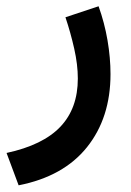

<svg xmlns="http://www.w3.org/2000/svg" viewBox="-35 -312 408 597"><path d="M22.9 264.2 -14.6 163.6Q98.6 139.2 152.8 82Q207 24.9 207 -67.9Q207 -110.8 195.8 -160.6Q184.6 -210.4 168.5 -258.3L271.5 -292.5Q290 -241.2 299.3 -186.8Q308.6 -132.3 308.6 -81.5Q308.6 54.2 235.6 145.5Q162.6 236.8 22.9 264.2Z"/></svg>

Font: Vazirmatn RD UI FD Medium
Style: Regular
Weight: 500
Designer: Saber Rastikerdar
Foundry: Saber Rastikerdar
Version: Version 33.003